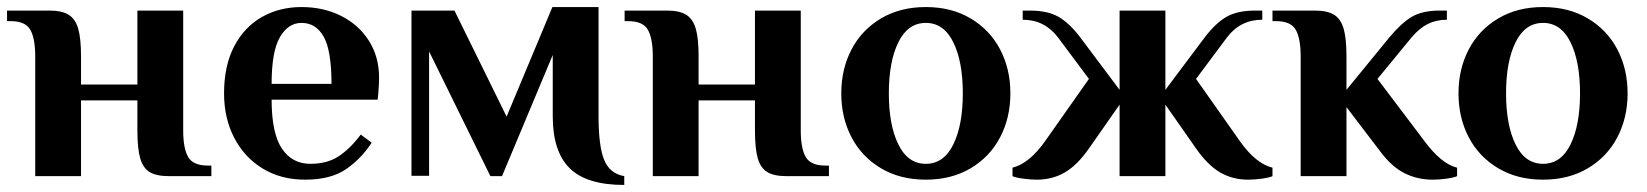

<svg xmlns="http://www.w3.org/2000/svg" viewBox="-21 -500 4676 545"><path d="M79 -340Q79 -391 65 -415.5Q51 -440 9 -440H-1V-470H119Q155 -470 174 -458Q193 -446 201 -418.5Q209 -391 209 -340V-260H369V-470H499V-130Q499 -79 513 -54.5Q527 -30 569 -30H579V0H459Q423 0 404 -11.5Q385 -23 377 -50.5Q369 -78 369 -130V-215H209V0H79Z M615 -235Q615 -313 643.5 -368Q672 -423 722 -451.5Q772 -480 835 -480Q897 -480 947 -455Q997 -430 1026 -384.5Q1055 -339 1055 -280Q1055 -261 1053 -237L1051 -217H750Q750 -122 779 -78.5Q808 -35 860 -35Q908 -35 940.5 -56.5Q973 -78 1003 -118L1034 -95Q1005 -50 961.5 -20Q918 10 845 10Q776 10 724 -22Q672 -54 643.5 -109.5Q615 -165 615 -235ZM920 -262Q920 -356 898 -395.5Q876 -435 835 -435Q797 -435 773.5 -394.5Q750 -354 750 -262Z M1548 -170V-344L1404 0H1371L1197 -354V-1H1147V-470H1269L1417 -169L1547 -480H1678V-170Q1678 -85 1694 -46Q1710 -7 1751 0V25Q1644 25 1596 -22.5Q1548 -70 1548 -170Z M1832 -340Q1832 -391 1818 -415.5Q1804 -440 1762 -440H1752V-470H1872Q1908 -470 1927 -458Q1946 -446 1954 -418.5Q1962 -391 1962 -340V-260H2122V-470H2252V-130Q2252 -79 2266 -54.5Q2280 -30 2322 -30H2332V0H2212Q2176 0 2157 -11.5Q2138 -23 2130 -50.5Q2122 -78 2122 -130V-215H1962V0H1832Z M2367 -235Q2367 -304 2396 -359.5Q2425 -415 2479.5 -447.5Q2534 -480 2607 -480Q2680 -480 2734.5 -447.5Q2789 -415 2818 -359.5Q2847 -304 2847 -235Q2847 -166 2818 -110.5Q2789 -55 2734.5 -22.5Q2680 10 2607 10Q2534 10 2479.5 -22.5Q2425 -55 2396 -110.5Q2367 -166 2367 -235ZM2712 -235Q2712 -325 2685 -380Q2658 -435 2607 -435Q2556 -435 2529 -380Q2502 -325 2502 -235Q2502 -145 2529 -90Q2556 -35 2607 -35Q2658 -35 2685 -90Q2712 -145 2712 -235Z M2853 0V-24Q2901 -36 2946 -100L3070 -276L2982 -394Q2944 -444 2882 -444V-470H2902Q2953 -470 2984 -452Q3015 -434 3046 -393L3157 -245V-470H3287V-245L3398 -393Q3429 -434 3460 -452Q3491 -470 3542 -470H3562V-444Q3500 -444 3462 -394L3374 -276L3498 -100Q3543 -36 3591 -24V0Q3583 4 3562 7Q3541 10 3522 10Q3478 10 3442.5 -10.5Q3407 -31 3373 -80L3287 -203V0H3157V-203L3071 -80Q3037 -31 3001.5 -10.5Q2966 10 2922 10Q2904 10 2882.5 7Q2861 4 2853 0Z M3897 -70 3801 -196V0H3671V-340Q3671 -391 3657 -415.5Q3643 -440 3601 -440H3591V-470H3711Q3747 -470 3766 -458Q3785 -446 3793 -418.5Q3801 -391 3801 -340V-245L3922 -393Q3956 -434 3986 -452Q4016 -470 4066 -470H4086V-444Q4056 -444 4032 -432Q4008 -420 3986 -394L3889 -276L4022 -100Q4070 -35 4115 -24V0Q4107 4 4086 7Q4065 10 4046 10Q4002 10 3965.5 -8.5Q3929 -27 3897 -70Z M4119 -235Q4119 -304 4148 -359.5Q4177 -415 4231.5 -447.5Q4286 -480 4359 -480Q4432 -480 4486.5 -447.5Q4541 -415 4570 -359.5Q4599 -304 4599 -235Q4599 -166 4570 -110.5Q4541 -55 4486.5 -22.5Q4432 10 4359 10Q4286 10 4231.5 -22.5Q4177 -55 4148 -110.5Q4119 -166 4119 -235ZM4464 -235Q4464 -325 4437 -380Q4410 -435 4359 -435Q4308 -435 4281 -380Q4254 -325 4254 -235Q4254 -145 4281 -90Q4308 -35 4359 -35Q4410 -35 4437 -90Q4464 -145 4464 -235Z"/></svg>

Font: Philosopher
Style: Bold
Weight: 700
Designer: Jovanny Lemonad
Foundry: Jovanny Lemonad
Version: Version 2.000